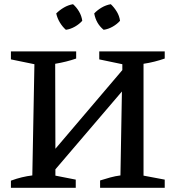

<svg xmlns="http://www.w3.org/2000/svg" viewBox="-20 -895 841 915"><path d="M32 0V-34Q59 -44 84 -50Q109 -56 134 -59L144 -589L32 -612V-650H343V-616Q297 -600 243 -591L244 -186L563 -561V-589L453 -612V-650H765V-616Q742 -608 716.5 -601.5Q691 -595 664 -591V-58L765 -39V0H457V-35Q482 -43 506 -49.5Q530 -56 554 -59L561 -459L244 -88V-58L341 -39V0ZM328 -875Q345 -860 357 -839.5Q369 -819 372 -796Q358 -780 337 -768Q316 -756 294 -753Q278 -767 265.5 -787.5Q253 -808 248 -831Q264 -847 284.5 -859Q305 -871 328 -875ZM508 -875Q524 -860 536.5 -839.5Q549 -819 552 -796Q538 -780 517 -768Q496 -756 474 -753Q438 -782 429 -831Q444 -847 464.5 -859Q485 -871 508 -875Z"/></svg>

Font: Piazzolla SC Medium
Style: Regular
Weight: 500
Designer: Juan Pablo del Peral
Foundry: Huerta Tipografica
Version: Version 1.330